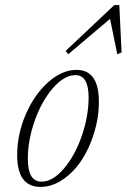

<svg xmlns="http://www.w3.org/2000/svg" viewBox="-20 -717 494 748"><path d="M246.1 -505.9 235.8 -518.6 425.3 -697.3H444.8L453.6 -512.7L437 -505.4L408.7 -643.6ZM138.2 11.2Q46.9 11.2 46.9 -112.8Q46.9 -194.3 80.6 -272Q114.3 -349.6 168.2 -397.2Q222.2 -444.8 278.3 -444.8Q365.2 -444.8 365.2 -320.8Q365.2 -258.8 346.4 -198Q327.6 -137.2 296.9 -91.3Q266.1 -45.4 224.1 -17.1Q182.1 11.2 138.2 11.2ZM141.6 -9.3Q185.5 -9.3 228.8 -60.1Q272 -110.8 298.6 -187.5Q325.2 -264.2 325.2 -337.4Q325.2 -424.3 273.9 -424.3Q230 -424.3 186 -373.5Q142.1 -322.8 115.2 -246.6Q88.4 -170.4 88.4 -98.1Q88.4 -9.3 141.6 -9.3Z"/></svg>

Font: Elstob ExtraLight
Style: Italic
Weight: 200
Italic angle: -20°
Designer: Peter S. Baker
Version: Version 1.015